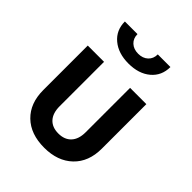

<svg xmlns="http://www.w3.org/2000/svg" viewBox="-221 -909 1043 1043"><g transform="rotate(45 300.0 -387.5)"><path d="M300 10Q195 10 135 -48.5Q75 -107 75 -208V-550H200V-209Q200 -156 226 -127.5Q252 -99 300 -99Q347 -99 373.5 -127.5Q400 -156 400 -209V-550H525V-208Q525 -107 464 -48.5Q403 10 300 10ZM300 -637Q222 -637 173.5 -677.5Q125 -718 125 -785H222Q222 -752 243.5 -732Q265 -712 300 -712Q335 -712 356.5 -732Q378 -752 378 -785H475Q475 -718 427 -677.5Q379 -637 300 -637Z"/></g></svg>

Font: NKDuy Mono
Style: Bold
Weight: 700
Monospace: yes
Designer: NKDuy
Foundry: NKDuy
Version: Version 2.251; ttfautohint (v1.8.4.7-5d5b)